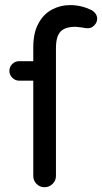

<svg xmlns="http://www.w3.org/2000/svg" viewBox="-20 -744 409 769"><path d="M113.3 -39.1V-420.9H56.6Q41 -420.9 29.3 -432.6Q17.6 -444.3 17.6 -460Q17.6 -476.6 29.3 -487.8Q41 -499 56.6 -499H113.3V-554.7Q113.3 -614.3 134.8 -651.4Q154.3 -687.5 188 -705.6Q221.7 -723.6 260.7 -723.6Q304.7 -723.6 345.7 -704.1Q369.1 -690.4 369.1 -668.9Q369.1 -654.3 357.9 -642.6Q346.7 -630.9 332 -630.9Q321.3 -630.9 309.6 -633.8L283.2 -636.7Q240.2 -636.7 222.2 -617.2Q204.1 -597.7 204.1 -551.8V-39.1Q204.1 -20.5 190.4 -7.3Q176.8 5.9 158.2 5.9Q139.6 5.9 126.5 -7.3Q113.3 -20.5 113.3 -39.1Z"/></svg>

Font: KTXP_ComRound
Style: Medium
Weight: 500
Version: Version 1.01;May 16, 2022;FontCreator 13.0.0.2683 64-bit